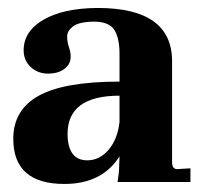

<svg xmlns="http://www.w3.org/2000/svg" viewBox="-20 -455 507 480"><path d="M198.2 -54.2Q229 -54.2 251.5 -80.6Q273.9 -106.9 278.8 -149.9V-215.8Q148.9 -215.8 148.9 -120.1Q149.4 -54.2 198.2 -54.2ZM456.1 0H273.9Q277.8 -23.9 277.8 -37.1L278.8 -64Q234.9 4.9 141.1 4.9Q13.2 4.9 13.2 -107.9Q13.2 -180.7 77.1 -215.8Q141.1 -251 278.8 -251V-320.8Q278.8 -358.9 266.1 -379.9Q252.9 -400.9 214.8 -400.9Q176.8 -400.4 162.1 -388.7Q147.5 -377 147.9 -363.3Q147.9 -349.6 152.3 -337.4Q165 -300.8 141.6 -283.2Q126 -271 100.1 -271Q74.2 -271 56.6 -287.6Q39.1 -304.2 39.1 -329.1Q39.1 -377 88.9 -405.8Q138.7 -434.6 224.1 -435.1Q410.2 -435.1 410.2 -301.8V-50.8Q409.7 -32.2 422.9 -32.2L456.1 -34.2Z"/></svg>

Font: Unna-Bold
Style: Bold
Weight: 700
Designer: Jorge de Buen U.
Foundry: Omnibus-Type
Version: Version 2.006;PS 002.006;hotconv 1.0.70;makeotf.lib2.5.58329